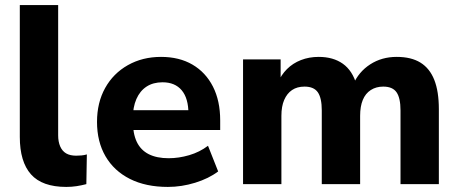

<svg xmlns="http://www.w3.org/2000/svg" viewBox="-20 -725 1806 756"><path d="M241 11Q146 11 102 -38.5Q58 -88 58 -186V-705H209V-192Q209 -167 217 -148.5Q225 -130 240.5 -121Q256 -112 280 -112Q290 -112 301 -113Q312 -114 322 -117L320 0Q301 5 281.5 8Q262 11 241 11Z M641 11Q554 11 491.5 -20.5Q429 -52 395.5 -109.5Q362 -167 362 -245Q362 -321 394 -378.5Q426 -436 483.5 -468.5Q541 -501 614 -501Q686 -501 738 -470.5Q790 -440 818.5 -384Q847 -328 847 -251V-213H486V-291H738L722 -277Q722 -338 695.5 -369.5Q669 -401 620 -401Q583 -401 557 -384Q531 -367 517 -335Q503 -303 503 -258V-250Q503 -199 518.5 -166.5Q534 -134 565.5 -118Q597 -102 644 -102Q684 -102 725 -114Q766 -126 799 -151L839 -50Q802 -22 748.5 -5.5Q695 11 641 11Z M937 0V-491H1085V-399H1074Q1087 -430 1110 -453Q1133 -476 1165 -488.5Q1197 -501 1235 -501Q1292 -501 1330 -474Q1368 -447 1384 -391H1370Q1392 -442 1437.5 -471.5Q1483 -501 1542 -501Q1599 -501 1635.5 -478.5Q1672 -456 1690 -410.5Q1708 -365 1708 -295V0H1557V-290Q1557 -339 1541.5 -361.5Q1526 -384 1489 -384Q1461 -384 1440 -370.5Q1419 -357 1408.5 -331.5Q1398 -306 1398 -269V0H1247V-290Q1247 -339 1231.5 -361.5Q1216 -384 1179 -384Q1150 -384 1130 -370.5Q1110 -357 1099 -331.5Q1088 -306 1088 -269V0Z"/></svg>

Font: Nunito Sans 12pt ExtraLight 12pt ExtraBold
Style: Regular
Weight: 800
Version: Version 3.101;gftools[0.9.27]